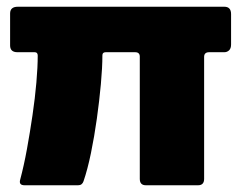

<svg xmlns="http://www.w3.org/2000/svg" viewBox="-20 -550 716 570"><path d="M601 -395Q586 -395 586 -381V-19Q586 0 568 0H413Q395 0 395 -19V-382Q395 -395 381 -395H294Q284 -395 284 -386Q284 -350 279.5 -300.5Q275 -251 267.5 -197.5Q260 -144 250 -95.5Q240 -47 228 -12Q224 0 212 0H53Q35 0 40 -17Q51 -58 60 -107.5Q69 -157 76.5 -208Q84 -259 88 -305Q92 -351 92 -385Q92 -395 83 -395H32Q10 -395 10 -415V-510Q10 -530 33 -530H646Q666 -530 666 -508V-418Q666 -406 660 -400.5Q654 -395 646 -395Z"/></svg>

Font: Libre Franklin Black
Style: Regular
Weight: 900
Designer: Pablo Impallari, Rodrigo Fuenzalida, Nhung Nguyen
Foundry: Impallari Type
Version: Version 3.000